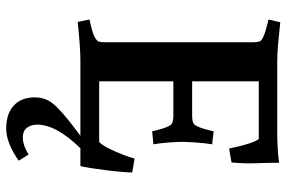

<svg xmlns="http://www.w3.org/2000/svg" viewBox="-176 -524 945 634"><g transform="rotate(90 297.0 -207.5)"><path d="M249 -307V-62H449Q459 -70.4 470.5 -93.4Q482 -116.3 491.5 -141.1Q501 -165.9 504 -179L550 -171Q550 -158.7 548 -135.1Q546 -111.4 542.5 -84.2Q539 -57 535.5 -34.1Q531.9 -11.2 528.9 0H180Q158 0 123.5 2.5Q89 5 52.9 9L45 -30Q45 -30 56 -32.5Q67 -35 81 -38.8Q95 -42.6 104 -47.7Q115 -54 117.5 -60.2Q120 -66.5 120 -79V-573Q120 -584.5 117.5 -591.3Q115 -598 104 -603Q94 -608 80 -612Q66 -616 55.5 -618.5Q45 -621 45 -621L54 -660Q90 -656 124 -653Q158 -650 180 -650H426Q443 -650 469.7 -651.5Q496.4 -653 518 -656Q518 -618 519.5 -580.5Q521 -543 517 -499L471 -491Q469 -501.9 464 -522.3Q459 -542.7 452.5 -562.2Q446 -581.7 439 -589H249V-369H364Q375.6 -369 383.8 -371.5Q392 -374 396.5 -384Q401 -392 405.1 -405.2Q409.1 -418.4 411.6 -429.2Q414 -440 414 -440L457 -435Q453 -410 451 -381.3Q449 -352.7 449 -336Q449 -319.8 451 -292.1Q453 -264.3 457 -241L414 -237Q414 -237 411.6 -247.6Q409.1 -258.2 405.1 -271.1Q401 -284 397 -291.6Q393 -301 384.5 -304Q376 -307 364 -307ZM392 143Q392 162 402 176Q413 191 437.5 190Q462 189 491 171L511 204Q482 224 455.5 234.5Q429 245 405 245Q356 245 329 220Q302 195 302 151Q302 129 310 111Q318 93 340 72Q369 44 429 0H470Q392 80 392 143Z"/></g></svg>

Font: Buenard
Style: Regular
Weight: 400
Version: Version 2.000